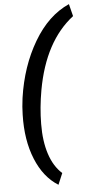

<svg xmlns="http://www.w3.org/2000/svg" viewBox="-66 -834 522 1097"><g transform="rotate(-5 195.5 -285.5)"><path d="M62.5 -287.1Q88.4 -465.3 170.2 -604.2Q252 -743.2 373 -796.9L390.6 -726.6Q223.6 -597.7 173.8 -322.3Q155.8 -221.7 155.3 -128.4Q154.3 -29.3 178.7 44.7Q203.1 118.7 251 161.1L223.6 226.1Q140.1 174.3 95.5 64.9Q50.8 -44.4 54.7 -189.9Q55.7 -236.8 61.5 -278.8Z"/></g></svg>

Font: RobotoDraft Medium
Style: Italic
Weight: 500
Italic angle: -12°
Version: Version 2.001152; 2014